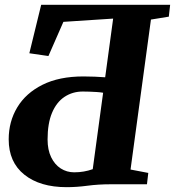

<svg xmlns="http://www.w3.org/2000/svg" viewBox="-20 -763 724 795"><path d="M256 12Q145.5 12 80.8 -39.8Q16 -91.5 16 -186Q16 -259.5 51.5 -318.5Q87 -377.5 156 -412Q225 -446.5 325.5 -446.5Q347.5 -446.5 372.8 -445.5Q398 -444.5 415.5 -443L448.5 -686L242.5 -672.5L180.5 -531L101.5 -542.5L150.5 -743H684.5L679 -694L605 -682L520.5 -61L594 -47L588.5 0H439Q387 0 342.2 6Q297.5 12 256 12ZM287 -49.5Q308 -49.5 326.8 -52.8Q345.5 -56 364 -62.5L407 -379Q395.5 -381 380.2 -382Q365 -383 350 -383.5Q335 -384 322.5 -384Q280.5 -384 247.2 -362Q214 -340 195.5 -296Q177 -252 177 -185.5Q177 -142.5 191.8 -112Q206.5 -81.5 231.5 -65.5Q256.5 -49.5 287 -49.5Z"/></svg>

Font: Merriweather 28pt ExtraBold
Style: Italic
Weight: 800
Italic angle: -7.8°
Version: Version 2.101